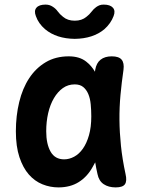

<svg xmlns="http://www.w3.org/2000/svg" viewBox="-20 -805 640 835"><path d="M234 10Q198 10 164.5 -3.5Q131 -17 105.5 -46Q80 -75 64.5 -121.5Q49 -168 49 -234Q49 -301 63.5 -361Q78 -421 107 -465Q136 -509 179 -534.5Q222 -560 279 -560Q326 -560 355 -537Q378 -519 393 -493Q394 -497 394 -501Q399 -531 417.5 -545.5Q436 -560 466 -560Q497 -560 509 -545.5Q521 -531 517 -501Q509 -446 504 -392Q499 -338 499.5 -283.5Q500 -229 506 -171Q512 -113 526 -48Q533 -18 523.5 -4Q514 10 483 10Q452 10 431 -4Q410 -18 404 -48Q398 -74 394 -99Q389 -89 383 -79Q360 -37 323 -13.5Q286 10 234 10ZM259 -112Q281 -112 302.5 -123.5Q324 -135 340.5 -158.5Q357 -182 367 -217Q377 -252 377 -299Q377 -326 374.5 -351.5Q372 -377 364 -396Q356 -415 342 -426.5Q328 -438 305 -438Q276 -438 253.5 -422Q231 -406 214.5 -378Q198 -350 189.5 -313Q181 -276 181 -234Q181 -179 200 -145.5Q219 -112 259 -112ZM136 -735Q127 -758 138.5 -771.5Q150 -785 178 -785Q188 -785 195.5 -782.5Q203 -780 209 -776Q222 -768 231 -755.5Q240 -743 254 -732Q274 -715 305 -715Q336 -715 356 -732Q369 -742 378 -754Q387 -766 398 -774Q405 -779 412.5 -782Q420 -785 431 -785Q459 -785 471 -771.5Q483 -758 474 -735Q462 -703 434 -678Q385 -637 305 -636Q225 -637 176 -678Q147 -703 136 -735Z"/></svg>

Font: Maple Mono
Style: Bold
Weight: 700
Monospace: yes
Designer: subframe7536
Version: Version 7.200